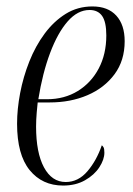

<svg xmlns="http://www.w3.org/2000/svg" viewBox="-20 -566 413 596"><path d="M176 10Q111 10 72 -38Q33 -86 33 -182Q33 -227 42.5 -277Q52 -327 71 -375Q90 -423 118.5 -461.5Q147 -500 184 -523Q221 -546 267 -546Q315 -546 341 -517.5Q367 -489 367 -438Q367 -378 335.5 -335.5Q304 -293 251.5 -270.5Q199 -248 134 -248H97Q96 -241 94 -217Q92 -193 92 -173Q92 -92 116.5 -46.5Q141 -1 184 -1Q223 -1 251.5 -34.5Q280 -68 296 -115Q299 -113 301.5 -108.5Q304 -104 304 -92Q304 -71 288.5 -47Q273 -23 244 -6.5Q215 10 176 10ZM126 -258Q180 -258 221.5 -283.5Q263 -309 286.5 -353.5Q310 -398 310 -456Q310 -498 297 -516.5Q284 -535 258 -535Q221 -535 190 -499.5Q159 -464 135.5 -401.5Q112 -339 99 -258Z"/></svg>

Font: Noto Serif Display ExtraCondensed Light
Style: Italic
Weight: 300
Width: 2
Italic angle: -12°
Designer: Monotype Design Team
Foundry: Monotype Imaging Inc.
Version: Version 2.009